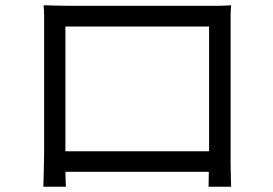

<svg xmlns="http://www.w3.org/2000/svg" viewBox="-20 -705 1040 731"><path d="M231 6C230 -1 230 -24 229 -51H775C775 -24 774 -1 774 6H860C860 -2 858 -48 858 -84V-646C858 -659 859 -672 860 -685C845 -684 829 -683 813 -683H235C212 -683 185 -684 146 -685C147 -673 148 -661 148 -646V-115C148 -80 145 -6 145 6ZM776 -604V-129H229V-604Z"/></svg>

Font: Spoqa Han Sans Neo Regular
Style: Regular
Weight: 400
Designer: [Spoqa Han Sans Neo] Dong-huui Kim  Younghwa Kang  Yujin Lee  [Noto Sans] Ryoko NISHIZUKA  (kana & ideographs); Paul D. 
Foundry: Spoqa (http://www.spoqa-han-sans.com)
Version: Version 1.000